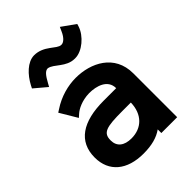

<svg xmlns="http://www.w3.org/2000/svg" viewBox="-209 -820 935 935"><g transform="rotate(-45 258.5 -352.5)"><path d="M188 -614C224 -608 255 -554 314 -554H318C365 -554 422 -602 438 -652L442 -665L372 -715L363 -695C348 -660 329 -648 317 -648H315C285 -648 253 -706 185 -706C139 -705 97 -662 71 -613L64 -599L128 -545L138 -563C156 -596 170 -614 187 -614ZM356 -210C354 -131 306 -84 235 -84C185 -84 156 -107 156 -149C156 -201 186 -210 299 -210ZM465 -302C465 -432 354 -485 251 -485C199 -485 139 -470 85 -434L71 -425L124 -336L141 -351C156 -364 192 -385 245 -386C294 -386 355 -369 355 -310H269C123 -310 42 -255 42 -145C42 -47 111 10 224 10C282 10 324 -2 356 -25V0H465Z"/></g></svg>

Font: Mint Spirit No2
Style: Bold
Weight: 700
Designer: HARENDAL Hirwen
Foundry: Arkandis Digital Foundry.
Version: Version 1.004;FFEdit